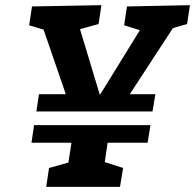

<svg xmlns="http://www.w3.org/2000/svg" viewBox="-20 -724 756 744"><path d="M121 -292 131 -359H235L149 -609L93 -626L104 -699L373 -704L362 -631L290 -611L367 -356L522 -607L461 -626L472 -699L716 -704L705 -631L650 -615L483 -359H582L571 -292ZM159 0 170 -73 245 -94 257 -171H102L112 -239H563L552 -171H397L386 -96L457 -73L445 0Z"/></svg>

Font: Bitter
Style: Bold Italic
Weight: 700
Italic angle: -9°
Designer: Sol Matas, and Bitter project Authors
Foundry: Sol Matas
Version: Version 2.001